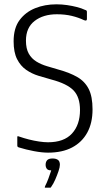

<svg xmlns="http://www.w3.org/2000/svg" viewBox="-20 -697 492 888"><path d="M60 -24V-63Q60 -68 63.5 -67Q67 -66 70 -65Q90 -58 113.5 -52Q137 -46 160.5 -42.5Q184 -39 202 -39Q276 -39 313 -79.5Q350 -120 350 -188Q350 -248 320 -279Q290 -310 218 -329Q189 -337 158 -346.5Q127 -356 101 -374Q75 -392 59 -423.5Q43 -455 43 -506Q43 -567 70.5 -604Q98 -641 142.5 -659Q187 -677 241 -677Q266 -677 290 -673.5Q314 -670 335.5 -664.5Q357 -659 374 -651Q379 -650 380.5 -647.5Q382 -645 382 -642V-609Q382 -598 368 -604Q343 -616 312 -623.5Q281 -631 243 -631Q180 -631 140 -600Q100 -569 100 -509Q100 -472 113 -449Q126 -426 148 -412.5Q170 -399 197 -391Q224 -383 251 -375Q302 -361 337 -341Q372 -321 390 -286Q408 -251 408 -191Q408 -128 383.5 -83.5Q359 -39 313.5 -15Q268 9 202 9Q174 9 137 2Q100 -5 68 -15Q64 -16 62 -18Q60 -20 60 -24ZM257 65Q257 76 250.5 95Q244 114 235.5 133.5Q227 153 217 167Q215 171 213 171Q209 171 201 171Q193 171 188 171Q187 170 187 169Q187 168 189 163Q196 150 204 128.5Q212 107 217 91Q202 91 196.5 83.5Q191 76 191 65Q191 52 198 44Q205 36 223 36Q239 36 248 42.5Q257 49 257 65Z"/></svg>

Font: Glory Thin Light
Style: Regular
Weight: 300
Version: Version 1.011